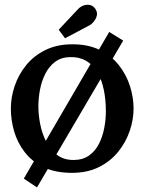

<svg xmlns="http://www.w3.org/2000/svg" viewBox="-20 -727 618 821"><path d="M447 -590.4 506.8 -553.4 138.2 74.4 81.8 36.7ZM287.5 12.1Q216.4 12.1 166.5 -12.1Q116.6 -36.3 85.6 -76.5Q54.6 -116.6 40.5 -165.2Q26.4 -213.8 26.4 -262.9Q26.4 -310.2 42.5 -358.6Q58.7 -407 91.3 -447.6Q123.9 -488.1 173.6 -512.8Q223.3 -537.6 290.1 -537.6Q358.3 -537.6 407.8 -512.8Q457.3 -488.1 489 -447.4Q520.7 -406.7 535.9 -358.3Q551.2 -309.9 551.2 -262.9Q551.2 -216.4 535 -168.1Q518.9 -119.9 486.2 -79Q453.6 -38.1 403.9 -13Q354.2 12.1 287.5 12.1ZM295.9 -42.9Q334.8 -43.3 361.2 -62.3Q387.6 -81.4 403.2 -112.2Q418.8 -143 425.7 -179.3Q432.7 -215.6 432.7 -250.1Q432.7 -301.8 423.5 -344.7Q414.4 -387.6 395.7 -419Q377 -450.3 348.2 -467Q319.4 -483.7 280.2 -482.9Q241.7 -482.2 215.4 -462.4Q189.2 -442.6 173.5 -411.1Q157.7 -379.5 150.9 -343.1Q144.1 -306.6 144.1 -271.7Q144.1 -236.5 151.8 -196.7Q159.5 -156.9 177.1 -121.9Q194.7 -86.9 223.9 -64.7Q253 -42.5 295.9 -42.9ZM258.2 -563.3 231 -599.9 314.3 -688.7Q324.9 -699.3 338.3 -703.9Q351.7 -708.5 364.9 -705.5Q378.1 -702.6 387.2 -690.1Q400.1 -671.1 391.1 -651.1Q382.1 -631.1 364.5 -619.7Z"/></svg>

Font: Parastoo
Style: Regular
Weight: 400
Foundry: Saber Rastikerdar (saber.rastikerdar@gmail.com)
Version: Version 3.000